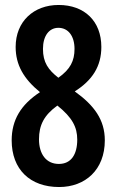

<svg xmlns="http://www.w3.org/2000/svg" viewBox="-20 -743 469 773"><path d="M218 10C323 10 402 -59 402 -178C402 -261 359 -319 281 -375C352 -420 388 -476 388 -554C388 -658 320 -723 216 -723C116 -723 43 -657 43 -554C43 -482 75 -426 141 -372C63 -321 27 -259 27 -178C27 -61 101 10 218 10ZM215 -430C174 -462 153 -492 153 -546C153 -599 178 -631 215 -631C254 -631 280 -599 280 -546C280 -498 263 -464 215 -430ZM217 -83C165 -83 137 -124 137 -182C137 -239 157 -279 211 -318C271 -270 291 -231 291 -181C291 -122 267 -83 217 -83Z"/></svg>

Font: Noto Sans Gurmukhi UI ExtraCondensed SemiBold
Style: Regular
Weight: 600
Width: 2
Designer: Jelle Bosma - Monotype Design Team
Foundry: Monotype Imaging Inc.
Version: Version 2.004